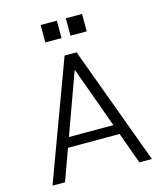

<svg xmlns="http://www.w3.org/2000/svg" viewBox="-130 -1000 934 1097"><g transform="rotate(-15 337.0 -452.0)"><path d="M43 0 302 -700H373L631 0H557L320 -654H354L117 0ZM163 -186 184 -244H490L511 -186ZM364 -801V-904H460V-801ZM215 -801V-904H311V-801Z"/></g></svg>

Font: Host Grotesk Light Light
Style: Regular
Weight: 300
Version: Version 1.003